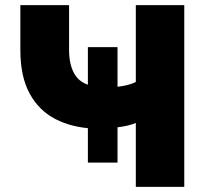

<svg xmlns="http://www.w3.org/2000/svg" viewBox="-20 -725 815 745"><path d="M507 0V-248Q496 -243 478 -238.5Q460 -234 439.5 -231.5Q419 -229 399 -228L436 -249V-94H321V-249L344 -226Q259 -230 195 -263Q131 -296 95 -362Q59 -428 59 -531V-705H248V-531Q248 -468 273.5 -431Q299 -394 360 -388L321 -378V-542H436V-378L387 -386Q427 -386 457.5 -391.5Q488 -397 507 -407V-705H695V0Z"/></svg>

Font: Nunito Sans 8pt Black
Style: Regular
Weight: 900
Version: Version 3.101;gftools[0.9.27]